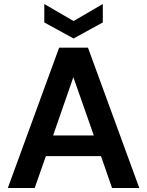

<svg xmlns="http://www.w3.org/2000/svg" viewBox="-20 -938 734 958"><path d="M19 0 275 -700H419L675 0H539L484 -159H209L153 0ZM245 -262H448L346 -553ZM347 -746 201 -826V-918L347 -833L493 -918V-826Z"/></svg>

Font: Rethink Sans
Style: Bold
Weight: 700
Designer: The Rethink Sans project authors (Hans Thiessen). DM Sans designed by Colophon Foundry.
Foundry: Rethink Communications LLC
Version: Version 1.001